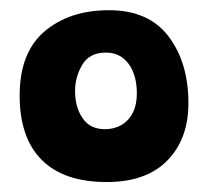

<svg xmlns="http://www.w3.org/2000/svg" viewBox="-20 -736 415 376"><path d="M189 -379.5Q105 -379.5 61.8 -422.8Q18.5 -466 18.5 -549Q18.5 -633 67.2 -674.5Q116 -716 193.5 -716Q271 -716 310 -664.8Q349 -613.5 349 -534Q349 -464 307.8 -421.8Q266.5 -379.5 189 -379.5ZM185.5 -483Q204 -483 218.2 -491.5Q232.5 -500 240.2 -515.5Q248 -531 248 -553Q248 -589 231.8 -611Q215.5 -633 187.5 -633Q155 -633 141 -609Q127 -585 127 -558Q127 -526 141.8 -504.5Q156.5 -483 185.5 -483Z"/></svg>

Font: Grandstander Thin
Style: Bold
Weight: 700
Version: Version 1.200